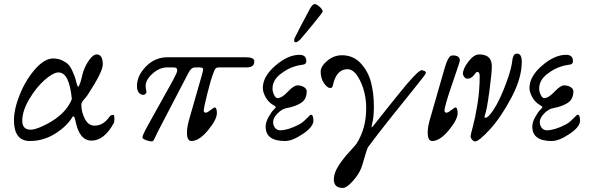

<svg xmlns="http://www.w3.org/2000/svg" viewBox="-20 -683 2911 949"><path d="M335 -193Q323 -325 269 -325Q243 -325 200.5 -287.5Q158 -250 124 -192Q90 -134 90 -86Q90 -42 132 -42Q154 -42 196 -62Q238 -82 269 -107Q316 -145 335 -193ZM128 14Q49 14 49 -89Q49 -144 78 -216Q107 -288 153.5 -341Q200 -394 243 -394Q268 -394 287.5 -384.5Q307 -375 317.5 -364.5Q328 -354 338 -331.5Q348 -309 351.5 -298Q355 -287 361 -263Q366 -248 371 -260Q378 -274 383 -296Q388 -318 392 -330Q403 -362 422 -388Q441 -414 458 -414Q488 -414 488 -364Q488 -328 412 -212Q409 -207 400.5 -197.5Q392 -188 387 -180.5Q382 -173 382 -166Q382 -129 399.5 -95.5Q417 -62 447 -62Q491 -62 521 -106Q527 -115 540 -115Q545 -115 545.5 -98Q546 -81 542 -74Q495 12 432 12Q371 12 352 -90Q348 -109 341 -108Q340 -107 339 -106Q310 -58 252 -22Q194 14 128 14Z M807 -350Q769 -350 734.5 -319.5Q700 -289 700 -259Q700 -247 702 -239Q704 -231 704 -229Q704 -224 699 -219Q694 -214 688 -214Q675 -214 666 -225.5Q657 -237 657 -258Q657 -309 701.5 -354.5Q746 -400 808 -400H1194Q1237 -400 1237 -380Q1237 -350 1201 -350H1067Q1051 -350 1046 -345Q1041 -340 1033 -318Q1021 -286 1004 -217.5Q987 -149 987 -136Q987 -130 992 -127Q997 -124 1008 -130Q1014 -134 1021.5 -139.5Q1029 -145 1034 -148.5Q1039 -152 1040 -152Q1052 -152 1052 -124Q1052 -92 1008 -39Q964 14 926 14Q904 14 904 -28Q904 -56 917 -100L979 -316Q986 -340 983 -345Q980 -350 958 -350Q943 -350 937.5 -349Q932 -348 925 -342Q918 -336 911 -322L761 -34Q756 -25 749 -9Q742 7 738.5 11.5Q735 16 730 16Q718 16 701 9.5Q684 3 684 -4Q684 -14 708 -58L837 -290Q856 -326 856 -334Q856 -343 851.5 -346.5Q847 -350 833 -350Z M1465 -489Q1450 -474 1442 -474Q1434 -474 1434 -482Q1434 -490 1436 -494Q1465 -553 1511 -638Q1524 -663 1536 -663Q1544 -663 1559.5 -649.5Q1575 -636 1575 -626Q1575 -622 1530.5 -567.5Q1486 -513 1465 -489ZM1389 14Q1293 14 1293 -57Q1293 -79 1307 -104Q1321 -129 1332 -140Q1334 -142 1336 -144Q1343 -150 1343 -153.5Q1343 -157 1332 -163Q1307 -177 1293 -202.5Q1279 -228 1279 -248Q1279 -305 1341 -358.5Q1403 -412 1460 -412Q1494 -412 1494 -381Q1494 -373 1490 -369Q1486 -365 1480.5 -364Q1475 -363 1462.5 -361Q1450 -359 1441 -356Q1403 -346 1365 -316Q1327 -286 1327 -245Q1327 -229 1335 -213.5Q1343 -198 1351 -198Q1373 -198 1402.5 -229.5Q1432 -261 1450 -261Q1469 -261 1482.5 -252.5Q1496 -244 1496 -232Q1496 -193 1469 -175Q1442 -157 1394 -148Q1373 -144 1351.5 -122Q1330 -100 1330 -80Q1330 -63 1339.5 -51Q1349 -39 1365 -39Q1402 -39 1457 -67Q1470 -73 1483.5 -85.5Q1497 -98 1505.5 -107Q1514 -116 1517 -116Q1529 -116 1529 -86Q1529 -56 1477 -21Q1425 14 1389 14Z M2085 -322Q2085 -317 2038 -259Q1991 -201 1918 -109.5Q1845 -18 1800 43Q1794 52 1781 97.5Q1768 143 1765 149Q1752 181 1722.5 213.5Q1693 246 1675 246Q1630 246 1630 204Q1630 173 1652.5 137.5Q1675 102 1706.5 68Q1738 34 1743 26Q1790 -49 1790 -147Q1790 -221 1761.5 -281Q1733 -341 1698 -341Q1645 -341 1627 -269Q1627 -268 1625.5 -262Q1624 -256 1623 -254Q1622 -252 1619.5 -250Q1617 -248 1612 -248Q1598 -248 1581.5 -271.5Q1565 -295 1565 -329Q1565 -355 1597.5 -382.5Q1630 -410 1670 -410Q1726 -410 1763 -370Q1800 -330 1814 -275.5Q1828 -221 1828 -156Q1828 -103 1819 -69Q1816 -57 1817 -54Q1818 -52 1825 -61Q1839 -78 1867.5 -114.5Q1896 -151 1912 -170.5Q1928 -190 1952.5 -220.5Q1977 -251 1991.5 -268Q2006 -285 2022.5 -302.5Q2039 -320 2049 -328Q2059 -336 2064 -336Q2070 -336 2077.5 -332.5Q2085 -329 2085 -322Z M2242 -124Q2242 -92 2198 -39Q2154 14 2116 14Q2094 14 2094 -28Q2094 -59 2107 -100L2178 -347Q2193 -399 2208 -407Q2213 -409 2218 -409Q2253 -409 2253 -384Q2253 -378 2215 -268Q2177 -158 2177 -136Q2177 -130 2182 -127Q2187 -124 2198 -130Q2204 -134 2211.5 -139.5Q2219 -145 2224 -148.5Q2229 -152 2230 -152Q2242 -152 2242 -124Z M2351 -308Q2351 -328 2337 -328Q2335 -328 2322 -311Q2309 -294 2289 -294Q2281 -294 2274.5 -303Q2268 -312 2268 -318Q2268 -343 2295 -378.5Q2322 -414 2349 -414Q2411 -414 2411 -355Q2411 -322 2398.5 -229.5Q2386 -137 2377 -115Q2371 -100 2381 -101Q2389 -102 2402 -117Q2435 -156 2467.5 -235.5Q2500 -315 2509 -363Q2510 -367 2511.5 -379Q2513 -391 2514 -395.5Q2515 -400 2518 -406.5Q2521 -413 2525 -415.5Q2529 -418 2536 -418Q2559 -418 2559 -377Q2559 -297 2507.5 -200Q2456 -103 2401.5 -43.5Q2347 16 2328 16Q2321 16 2313.5 7.5Q2306 -1 2306 -10Q2306 -16 2317 -56.5Q2328 -97 2339.5 -165.5Q2351 -234 2351 -308Z M2707 14Q2611 14 2611 -57Q2611 -79 2625 -104Q2639 -129 2650 -140Q2652 -142 2654 -144Q2661 -150 2661 -153.5Q2661 -157 2650 -163Q2625 -177 2611 -202.5Q2597 -228 2597 -248Q2597 -305 2659 -358.5Q2721 -412 2778 -412Q2812 -412 2812 -381Q2812 -373 2808 -369Q2804 -365 2798.5 -364Q2793 -363 2780.5 -361Q2768 -359 2759 -356Q2721 -346 2683 -316Q2645 -286 2645 -245Q2645 -229 2653 -213.5Q2661 -198 2669 -198Q2691 -198 2720.5 -229.5Q2750 -261 2768 -261Q2787 -261 2800.5 -252.5Q2814 -244 2814 -232Q2814 -193 2787 -175Q2760 -157 2712 -148Q2691 -144 2669.5 -122Q2648 -100 2648 -80Q2648 -63 2657.5 -51Q2667 -39 2683 -39Q2720 -39 2775 -67Q2788 -73 2801.5 -85.5Q2815 -98 2823.5 -107Q2832 -116 2835 -116Q2847 -116 2847 -86Q2847 -56 2795 -21Q2743 14 2707 14Z"/></svg>

Font: EB Garamond 12
Style: Italic
Weight: 400
Italic angle: -17°
Version: Version 0.016; ttfautohint (v1.8.4)